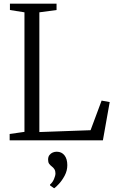

<svg xmlns="http://www.w3.org/2000/svg" viewBox="-20 -763 632 1044"><path d="M32.5 0V-34.5L113 -46V-696L34 -708.5V-743H287.5V-708.5L194 -696V-45L472.5 -55L532.5 -216L576.5 -208L539.5 0ZM346 135Q346 165 331.8 191.8Q317.5 218.5 300.5 236.8Q283.5 255 275 260.5H274L252 245V240.5Q265.5 229.5 273.5 211Q281.5 192.5 281.5 179.5Q281.5 166.5 276 157.5Q270.5 148.5 261 141.5Q253 135.5 247.2 127.5Q241.5 119.5 241.5 105Q241.5 89.5 249 80Q256.5 70.5 267 66.2Q277.5 62 287 62H289Q315 62 330.5 81.5Q346 101 346 135Z"/></svg>

Font: Merriweather 60pt Light
Style: Regular
Weight: 300
Version: Version 2.100